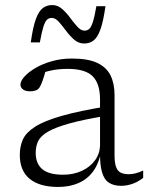

<svg xmlns="http://www.w3.org/2000/svg" viewBox="-20 -731 588 761"><path d="M407.5 -310 401 -272Q310 -257 254.5 -241.5Q199 -226 170 -209Q141 -192 131.2 -171.5Q121.5 -151 121.5 -125.5Q121.5 -82 148 -60.2Q174.5 -38.5 230 -38.5Q271.5 -38.5 304.8 -54Q338 -69.5 357.2 -96.5Q376.5 -123.5 376.5 -158V-337Q376.5 -399 347.5 -428.5Q318.5 -458 248 -458Q217 -458 190.8 -453.2Q164.5 -448.5 138 -438.5L163.5 -461Q159.5 -446 155.8 -432.8Q152 -419.5 148 -408.8Q144 -398 139.5 -389.5Q133.5 -377 123 -373Q112.5 -369 100.5 -369Q80.5 -369 70.8 -376.8Q61 -384.5 61 -395.5Q61 -409.5 76.5 -427Q92 -444.5 119.8 -461Q147.5 -477.5 184.8 -488.2Q222 -499 265 -499Q328.5 -499 365.2 -481.8Q402 -464.5 418 -432.2Q434 -400 434 -354.5V-116Q434 -86.5 439.8 -70Q445.5 -53.5 458 -47Q470.5 -40.5 490.5 -40.5Q504 -40.5 517.2 -44Q530.5 -47.5 547.5 -55V-26Q526 -9.5 504 -2Q482 5.5 459.5 5.5Q430.5 5.5 411.5 -7Q392.5 -19.5 384 -49.5Q375.5 -79.5 376.5 -132L381 -133.5Q373 -85 350.2 -53.2Q327.5 -21.5 292 -5.8Q256.5 10 210.5 10Q137 10 97.8 -22Q58.5 -54 58.5 -117Q58.5 -151.5 71 -178.8Q83.5 -206 119.5 -229Q155.5 -252 224.8 -271.8Q294 -291.5 407.5 -310ZM398 -706.5Q389.5 -645.5 377.8 -613.5Q366 -581.5 350.2 -570Q334.5 -558.5 313.5 -558.5Q291.5 -558.5 274 -573.8Q256.5 -589 241.8 -609Q227 -629 213.2 -644.5Q199.5 -660 185 -660Q174 -660 166.2 -652.8Q158.5 -645.5 152 -625Q145.5 -604.5 138 -563H102Q110.5 -624 122.2 -655.8Q134 -687.5 150 -699.2Q166 -711 187 -711Q208.5 -711 226 -695.8Q243.5 -680.5 258.2 -660.2Q273 -640 287 -624.8Q301 -609.5 315 -609.5Q326 -609.5 333.8 -616.5Q341.5 -623.5 348.2 -644.5Q355 -665.5 362 -706.5Z"/></svg>

Font: Newsreader 9pt Light
Style: Regular
Weight: 300
Designer: Hugues Gentile
Foundry: Production Type
Version: Version 1.003